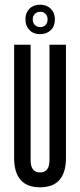

<svg xmlns="http://www.w3.org/2000/svg" viewBox="-20 -785 340 815"><path d="M40 -115V-595H110V-105Q110 -53 150 -53Q190 -53 190 -105V-595H260V-115Q260 10 150 10Q40 10 40 -115ZM213 -703Q213 -674 195.5 -657Q178 -640 150 -640Q122 -640 105 -657.5Q88 -675 88 -703Q88 -731 105 -748Q122 -765 150 -765Q178 -765 195.5 -748Q213 -731 213 -703ZM119 -703Q119 -688 128 -679Q137 -670 151 -670Q165 -670 173.5 -679Q182 -688 182 -703Q182 -717 173.5 -726Q165 -735 151 -735Q137 -735 128 -726Q119 -717 119 -703Z"/></svg>

Font: Exetegue
Style: Regular
Weight: 400
Designer: Fábio Duarte Martins
Foundry: Fábio Duarte Martins
Version: Version 0.001